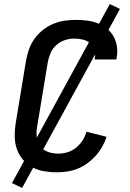

<svg xmlns="http://www.w3.org/2000/svg" viewBox="-20 -841 640 946"><path d="M259 8Q227 8 196 2.5Q165 -3 138.5 -17.5Q112 -32 92.5 -55Q73 -78 63 -107Q53 -136 52.5 -168Q52 -200 57 -232L109 -547Q114 -574 124 -601Q134 -628 151.5 -652Q169 -676 193 -694.5Q217 -713 243.5 -724Q270 -735 298.5 -739Q327 -743 354 -743Q382 -743 409.5 -739.5Q437 -736 461 -726.5Q485 -717 505.5 -701Q526 -685 539 -662.5Q552 -640 556 -612.5Q560 -585 555 -557L553 -548H446L447 -553Q451 -575 445 -595Q439 -615 424 -628Q409 -641 388 -646Q367 -651 346 -651Q322 -651 298.5 -643Q275 -635 256.5 -618Q238 -601 228.5 -578Q219 -555 215 -532L163 -217Q160 -200 160 -182.5Q160 -165 164.5 -149.5Q169 -134 178.5 -120.5Q188 -107 202.5 -99Q217 -91 233.5 -87.5Q250 -84 268 -84Q290 -84 313 -91Q336 -98 355 -113.5Q374 -129 387 -149.5Q400 -170 406 -192L505 -167Q497 -142 483.5 -118Q470 -94 451.5 -73.5Q433 -53 410.5 -36.5Q388 -20 363 -10Q338 0 311.5 4Q285 8 259 8ZM89 85 39 61 521 -821 571 -797Z"/></svg>

Font: Iosevka Aile Semibold
Style: Italic
Weight: 600
Italic angle: -9°
Designer: Belleve Invis
Foundry: Belleve Invis
Version: Version 31.1.0; ttfautohint (v1.8.4)